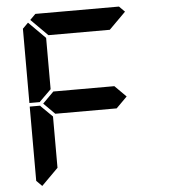

<svg xmlns="http://www.w3.org/2000/svg" viewBox="-62 -1055 939 1066"><g transform="rotate(-5 408.0 -522.5)"><path d="M577 -562 640 -499 579 -438H237L175 -500L237 -562ZM161 -515 157 -510H99V-924L130 -955L223 -862V-576ZM130 -45 99 -76V-490H157L161 -485L223 -424V-138ZM144 -969 175 -1000H641L672 -969L579 -876H237Z"/></g></svg>

Font: DSEG7 Classic
Style: Bold
Weight: 700
Designer: Keshikan(Twitter:@keshinomi_88pro)
Version: Version 0.46